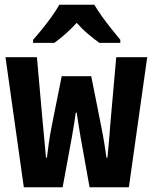

<svg xmlns="http://www.w3.org/2000/svg" viewBox="-20 -786 640 806"><path d="M80 0 3 -546H135L160 -264Q162 -243 164 -223Q166 -203 168 -179.5Q170 -156 173 -124H177Q181 -156 184 -178.5Q187 -201 190.5 -221.5Q194 -242 199 -266L239 -466H363L403 -265Q407 -246 411 -224Q415 -202 419 -177.5Q423 -153 427 -124H431Q434 -153 436 -177.5Q438 -202 440 -223.5Q442 -245 443 -264L468 -546H598L521 0H356L318 -212Q312 -245 309 -266.5Q306 -288 302 -313H298Q294 -287 291 -266Q288 -245 282 -212L243 0ZM119 -619Q136 -638 157.5 -664.5Q179 -691 198.5 -718.5Q218 -746 229 -766H376Q389 -744 407.5 -718Q426 -692 446.5 -666.5Q467 -641 485 -619V-606H397Q375 -622 350 -643Q325 -664 302 -690Q278 -664 253.5 -642.5Q229 -621 208 -606H119Z"/></svg>

Font: Noto Sans Mono
Style: Bold
Weight: 700
Designer: Monotype Design Team
Foundry: Monotype Imaging Inc.
Version: Version 2.014